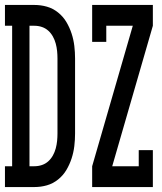

<svg xmlns="http://www.w3.org/2000/svg" viewBox="-35 -755 655 775"><path d="M-15 0V-84H14V-651H-15V-735H104Q130 -735 154.5 -728Q179 -721 199.5 -704.5Q220 -688 233 -666Q246 -644 254 -619.5Q262 -595 265 -569.5Q268 -544 268 -519V-216Q268 -191 265 -165.5Q262 -140 254 -115.5Q246 -91 233 -69Q220 -47 199.5 -30.5Q179 -14 154.5 -7Q130 0 104 0ZM84 -84H104Q120 -84 134.5 -89Q149 -94 160 -104Q171 -114 178.5 -127.5Q186 -141 190 -156Q194 -171 195.5 -186Q197 -201 197 -216V-519Q197 -534 195.5 -549Q194 -564 190 -579Q186 -594 178.5 -607.5Q171 -621 160 -631Q149 -641 134.5 -646Q120 -651 104 -651H84ZM337 0V-84L501 -651H394V-586H337V-735H582V-651L418 -84H525V-149H582V0Z"/></svg>

Font: Iosevka Slab Medium Extended
Style: Regular
Weight: 500
Width: 7
Monospace: yes
Designer: Belleve Invis
Foundry: Belleve Invis
Version: Version 11.1.1; ttfautohint (v1.8.3)